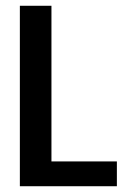

<svg xmlns="http://www.w3.org/2000/svg" viewBox="-20 -645 478 665"><path d="M48.8 -625H158.2V-85.9H384.8V0H48.8Z"/></svg>

Font: Sudo Var
Style: Regular
Weight: 400
Monospace: yes
Designer: Jens Kutilek
Foundry: Jens Kutilek
Version: Version 0.065;FEAKit 1.0